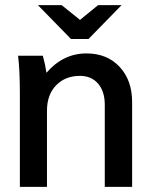

<svg xmlns="http://www.w3.org/2000/svg" viewBox="-20 -724 579 744"><path d="M146 -508Q156 -471 160 -442Q225 -517 315 -517Q395 -517 443.5 -465Q492 -413 492 -328V0H386V-318Q386 -370 360 -400Q334 -430 290 -430Q233 -430 197.5 -393.5Q162 -357 162 -295V0H57V-360Q57 -453 50 -508ZM127 -704H219L290 -647L360 -704H451L323 -573H255Z"/></svg>

Font: LT Superior Semi-bold
Style: Regular
Weight: 600
Designer: Daniel Lyons
Foundry: LyonsType
Version: Version 1.0